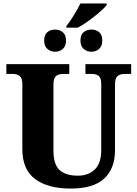

<svg xmlns="http://www.w3.org/2000/svg" viewBox="-20 -1087 799 1117"><path d="M110 -219V-598Q110 -633 94.5 -645Q79 -657 52 -657H17V-714H383V-657H349Q321 -657 306 -644.5Q291 -632 291 -594V-210Q291 -131 326.5 -98Q362 -65 433 -65Q495 -65 532 -101.5Q569 -138 569 -214V-598Q569 -633 554.5 -645Q540 -657 512 -657H477V-714H743V-657H707Q679 -657 664 -644.5Q649 -632 649 -594V-212Q649 -107 586.5 -48.5Q524 10 392 10Q258 10 184 -45.5Q110 -101 110 -219ZM366 -935Q384 -957 408.5 -996.5Q433 -1036 448 -1067H601V-1058Q585 -1036 528.5 -991Q472 -946 432 -926H366ZM237 -851Q237 -884 255 -899.5Q273 -915 300 -915Q327 -915 345.5 -899.5Q364 -884 364 -851Q364 -819 345.5 -802.5Q327 -786 300 -786Q274 -786 255.5 -802.5Q237 -819 237 -851ZM448 -851Q448 -884 466 -899.5Q484 -915 512 -915Q539 -915 557 -899.5Q575 -884 575 -851Q575 -819 556.5 -802.5Q538 -786 512 -786Q485 -786 466.5 -802.5Q448 -819 448 -851Z"/></svg>

Font: Noto Serif ExtraBold
Style: Regular
Weight: 800
Designer: Monotype Design Team
Foundry: Monotype Imaging Inc.
Version: Version 1.001